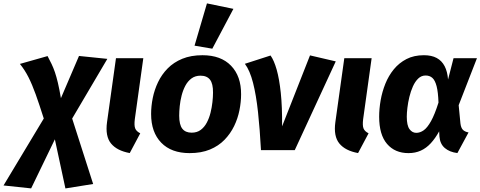

<svg xmlns="http://www.w3.org/2000/svg" viewBox="-109 -868 2777 1110"><path d="M6.1 -498.5 166 -543.8Q179.1 -519.2 189.4 -497.7Q199.7 -476.1 208.5 -450.5Q217.2 -424.9 225.7 -389.2Q234.1 -353.6 243.2 -300.5L308.2 -182.7L429.5 195.7L269.2 221.4L208.2 -62.5L144.1 -182.8Q118.1 -264.7 97.4 -322.4Q76.7 -380 55.4 -422Q34.1 -463.9 6.1 -498.5ZM243.2 -300.5 347.7 -544.5 511.6 -527.7 308.2 -182.7 208.2 -62.5 71 221.1 -88.6 204.2 144.1 -182.8Z M561.5 -531.6H719.5L670.4 -179Q666 -143.2 672.4 -126.1Q678.8 -108.9 701.8 -97.3L641.1 16.9Q567.4 3.5 533 -38.3Q498.5 -80.2 509.8 -162Z M987.4 17.2Q881.6 17.2 823.1 -43.1Q764.6 -103.4 764.6 -209.3Q764.6 -254.1 774.1 -301.4Q783.6 -348.7 804.7 -393Q825.8 -437.3 860.4 -472.5Q895 -507.7 944.8 -528.2Q994.5 -548.8 1061.7 -548.8Q1168.2 -548.8 1226.8 -488Q1285.5 -427.2 1284.8 -322.3Q1284.8 -278.4 1275.3 -230.8Q1265.9 -183.2 1244.6 -139.2Q1223.3 -95.2 1188.9 -59.7Q1154.5 -24.2 1104.6 -3.5Q1054.7 17.2 987.4 17.2ZM998.9 -101Q1030.1 -101 1051.5 -117.1Q1072.9 -133.1 1086.7 -159.4Q1100.5 -185.6 1108.1 -216.2Q1115.7 -246.9 1119.1 -277.5Q1122.5 -308.2 1122.5 -332.3Q1123.1 -384.4 1105 -407.5Q1087 -430.5 1050.2 -430.5Q1019.7 -430.5 998 -414.5Q976.3 -398.4 962.4 -372.2Q948.6 -345.9 940.9 -315.3Q933.1 -284.7 930 -254Q927 -223.4 927 -199.3Q927 -147.2 944.9 -124.1Q962.8 -101 998.9 -101ZM1015.7 -604 1087.5 -848.4 1240.4 -816.8 1118.4 -586.5Z M1306.7 -499.2 1455.2 -547.1Q1475.2 -519 1490.5 -465.5Q1505.7 -412 1514.3 -331.1Q1522.9 -250.2 1521.8 -137.5L1683.2 -547.8L1832.1 -513.1L1595.1 0H1399.8Q1393.3 -121 1382.7 -219.4Q1372.1 -317.7 1353.9 -389.1Q1335.7 -460.5 1306.7 -499.2Z M1881.5 -531.6H2039.5L1990.4 -179Q1986 -143.2 1992.4 -126.1Q1998.8 -108.9 2021.8 -97.3L1961.1 16.9Q1887.4 3.5 1853 -38.3Q1818.5 -80.2 1829.8 -162Z M2341.8 -548.8Q2386.2 -548.8 2415.7 -532.8Q2445.3 -516.8 2461.5 -485.5Q2477.7 -454.3 2481.3 -408.3L2513 -531.6H2648.4L2542.7 -259.8L2552.9 -154.6Q2555.9 -129.4 2566.8 -117.9Q2577.7 -106.4 2599.7 -102.3L2535.3 16.9Q2490.3 11.3 2462.7 -12.1Q2435.1 -35.5 2431.5 -78.5L2429.9 -108.7Q2407.6 -68.3 2381.5 -39.9Q2355.3 -11.4 2323.5 2.9Q2291.6 17.2 2252.5 17.2Q2174.2 17.2 2128.6 -36Q2083 -89.3 2083 -193.2Q2083 -238.8 2091.6 -288.3Q2100.3 -337.8 2118.9 -384.1Q2137.5 -430.4 2167.8 -467.4Q2198.1 -504.4 2241 -526.6Q2283.9 -548.8 2341.8 -548.8ZM2351.4 -431.5Q2327.2 -431.5 2309 -414.1Q2290.8 -396.7 2278.2 -368.6Q2265.6 -340.5 2257.7 -307.8Q2249.8 -275.2 2246.3 -244.8Q2242.7 -214.5 2242.7 -193.3Q2242.7 -142.7 2258.4 -121.4Q2274 -100 2297.7 -100Q2319.4 -100 2340.4 -114.7Q2361.4 -129.4 2382.8 -167.6Q2404.2 -205.8 2426 -274.9Q2424 -335.6 2415.1 -369.7Q2406.2 -403.7 2390.7 -417.6Q2375.2 -431.5 2351.4 -431.5Z"/></svg>

Font: Fira Sans Variable
Style: Italic
Weight: 397
Italic angle: -8°
Designer: Carrois Corporate & Edenspiekermann AG
Foundry: Carrois Corporate GbR & Edenspiekermann AG
Version: Version 4.202